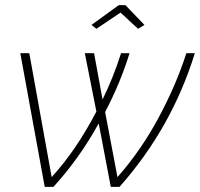

<svg xmlns="http://www.w3.org/2000/svg" viewBox="-20 -727 778 747"><path d="M336 -630 442 -707H468L542 -630L517 -615L449 -678L355 -615ZM59 -520H94L181 -38Q277 -143 355 -293L310 -520H346L379 -340Q420 -423 451 -520H484Q449 -406 389 -291L437 -38Q529 -142 597.5 -270Q666 -398 705 -520H738Q648 -229 445 0H411L364 -247Q290 -112 188 0H154Z"/></svg>

Font: Raleway-v4020 ExtraLight
Style: Italic
Weight: 275
Italic angle: -12°
Designer: Matt McInerney, Pablo Impallari, Rodrigo Fuenzalida
Foundry: Matt McInerney, Pablo Impallari, Rodrigo Fuenzalida
Version: Version 4.020;PS 004.020;hotconv 1.0.88;makeotf.lib2.5.64775